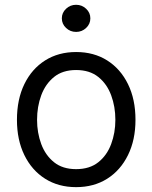

<svg xmlns="http://www.w3.org/2000/svg" viewBox="-20 -770 637 802"><path d="M297.9 11.7Q224.1 11.7 168.5 -23.4Q112.8 -58.6 81.8 -122.1Q50.8 -185.5 50.8 -269.5Q50.8 -355 81.8 -418.7Q112.8 -482.4 168.5 -517.6Q224.1 -552.7 297.9 -552.7Q372.1 -552.7 427.7 -517.6Q483.4 -482.4 514.6 -418.7Q545.9 -355 545.9 -269.5Q545.9 -185.5 514.6 -122.1Q483.4 -58.6 427.7 -23.4Q372.1 11.7 297.9 11.7ZM297.9 -63.5Q354.5 -63.5 390.6 -92.3Q426.8 -121.1 444.3 -168.2Q461.9 -215.3 461.9 -269.5Q461.9 -324.7 444.3 -372.1Q426.8 -419.4 390.6 -448.5Q354.5 -477.5 297.9 -477.5Q241.7 -477.5 205.8 -448.5Q169.9 -419.4 152.3 -372.1Q134.8 -324.7 134.8 -269.5Q134.8 -215.3 152.3 -168.2Q169.9 -121.1 205.8 -92.3Q241.7 -63.5 297.9 -63.5ZM297.9 -636.7Q273.4 -636.7 255.9 -653.3Q238.3 -669.9 238.3 -693.4Q238.3 -716.8 255.9 -733.4Q273.4 -750 297.9 -750Q322.3 -750 339.8 -733.4Q357.4 -716.8 357.4 -693.4Q357.4 -669.9 339.8 -653.3Q322.3 -636.7 297.9 -636.7Z"/></svg>

Font: Inter V
Style: 
Weight: 400
Designer: Rasmus Andersson
Foundry: rsms
Version: Version 4.000;git-a3f224843